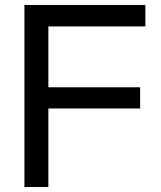

<svg xmlns="http://www.w3.org/2000/svg" viewBox="-20 -750 647 770"><path d="M563 -730V-644H174V-400H542V-315H174V0H78V-730Z"/></svg>

Font: Nacelle
Style: Regular
Weight: 400
Designer: Sora Sagano
Foundry: Sora Sagano
Version: Version 1.000;FEAKit 1.0